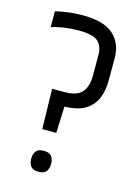

<svg xmlns="http://www.w3.org/2000/svg" viewBox="-107 -744 593 812"><g transform="rotate(15 189.5 -338.0)"><path d="M34.7 -667.4Q54.2 -672.4 85.1 -677Q115.9 -681.7 152.4 -681.7Q245.8 -681.7 288 -644.1Q330.2 -606.5 330.2 -540.5V-442.3Q330.2 -399.8 316.1 -365.4Q302 -330.9 269 -310.5Q236 -290 178 -288.4L173.4 -172.2H112L108.2 -347.9H163.2Q217.3 -347.9 238.8 -373.5Q260.3 -399.1 260.3 -442.9V-537.2Q260.3 -574.6 238.8 -594.9Q217.3 -615.2 153.4 -615.2Q120.5 -615.2 89.4 -610.6Q58.3 -605.9 34.7 -598.1ZM99.1 -39.6Q99.1 -60.3 108.8 -72.9Q118.5 -85.4 142.8 -85.4Q166.9 -85.4 176.6 -72.9Q186.3 -60.3 186.3 -39.6Q186.3 -19 176.6 -6.5Q166.9 6.1 142.8 6.1Q118.5 6.1 108.8 -6.5Q99.1 -19 99.1 -39.6Z"/></g></svg>

Font: Khand Variable Light
Style: Regular
Weight: 300
Designer: Satya Rajpurohit
Foundry: Indian Type Foundry
Version: Version 3.000